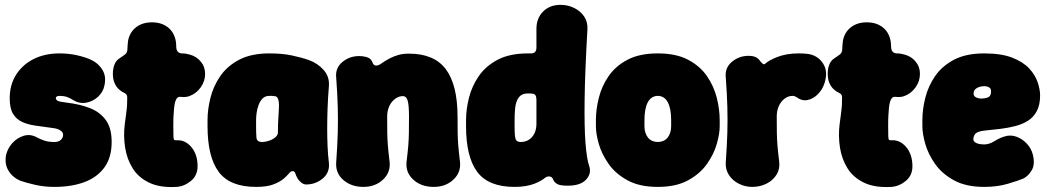

<svg xmlns="http://www.w3.org/2000/svg" viewBox="-20 -745 4315 791"><path d="M205 25Q162 25 125 16.5Q88 8 65 0Q33 -13 15.5 -41Q-2 -69 5 -106Q11 -133 30.5 -155Q50 -177 77.5 -185.5Q105 -194 132 -179Q147 -171 163.5 -165.5Q180 -160 205 -160Q221 -160 230.5 -168.5Q240 -177 240 -190Q240 -201 227.5 -208.5Q215 -216 194 -218Q158 -223 126 -227.5Q94 -232 70.5 -243Q47 -254 33.5 -276.5Q20 -299 20 -340Q20 -396 46.5 -437.5Q73 -479 119 -502Q165 -525 225 -525Q263 -525 296.5 -517.5Q330 -510 352 -500Q384 -486 401.5 -458Q419 -430 410 -392Q405 -366 384 -346.5Q363 -327 335 -322Q307 -317 281 -333Q269 -341 256 -345.5Q243 -350 225 -350Q218 -350 214 -347.5Q210 -345 210 -340Q210 -335 216 -330.5Q222 -326 256 -322Q308 -316 349.5 -300Q391 -284 415.5 -251Q440 -218 440 -160Q440 -96 410 -55Q380 -14 327 5.5Q274 25 205 25Z M707 25Q640 29 595.5 8Q551 -13 527 -51Q503 -89 495.5 -137Q488 -185 494 -233Q497 -256 499 -270.5Q501 -285 502.5 -300Q504 -315 504 -337Q505 -351 500.5 -356Q496 -361 488 -364.5Q480 -368 470 -377Q458 -388 451.5 -404Q445 -420 445 -441Q445 -461 451 -477.5Q457 -494 470 -503Q485 -513 495 -520.5Q505 -528 505 -544Q505 -551 506 -562Q507 -573 508 -579Q515 -613 541 -633Q567 -653 606 -653Q645 -653 671 -633Q697 -613 704 -577Q705 -572 705.5 -566Q706 -560 706 -554Q706 -525 731 -525Q739 -525 747 -523.5Q755 -522 762 -520Q789 -513 807 -491.5Q825 -470 825 -441Q825 -410 806.5 -384.5Q788 -359 760 -349Q752 -346 742.5 -345.5Q733 -345 724 -346Q712 -348 705.5 -335Q699 -322 697 -297Q696 -282 695 -269.5Q694 -257 694 -227Q694 -197 694.5 -184Q695 -171 697.5 -169Q700 -167 706 -167Q742 -170 768 -139.5Q794 -109 794 -60Q794 -22 766.5 0.5Q739 23 707 25Z M1035 25Q927 25 881 -37Q835 -99 835 -225V-250Q835 -294 847 -342Q859 -390 887.5 -431.5Q916 -473 965.5 -499Q1015 -525 1090 -525Q1143 -525 1183 -516.5Q1223 -508 1254 -497Q1289 -484 1313.5 -456.5Q1338 -429 1335 -390Q1331 -341 1329.5 -298Q1328 -255 1328 -216.5Q1328 -178 1329.5 -142.5Q1331 -107 1335 -74Q1339 -34 1309.5 -9.5Q1280 15 1241 15Q1232 15 1223 8.5Q1214 2 1207 -8Q1199 -22 1196.5 -31Q1194 -40 1185 -40Q1178 -40 1170 -30Q1162 -20 1147 -7.5Q1132 5 1105.5 15Q1079 25 1035 25ZM1060 -160Q1073 -160 1088 -165Q1103 -170 1114 -179Q1125 -188 1125 -200Q1125 -222 1125.5 -235.5Q1126 -249 1127 -262.5Q1128 -276 1129 -298Q1132 -349 1111 -349Q1106 -350 1100.5 -350Q1095 -350 1090 -350Q1072 -350 1061.5 -339Q1051 -328 1045 -311.5Q1039 -295 1037 -278.5Q1035 -262 1035 -250V-225Q1035 -196 1036.5 -178Q1038 -160 1060 -160Z M1365 -426Q1361 -465 1390.5 -489.5Q1420 -514 1459 -514Q1477 -514 1493 -509Q1509 -504 1515 -487Q1518 -478 1525.5 -475.5Q1533 -473 1546 -480Q1552 -484 1562.5 -491Q1573 -498 1587.5 -505.5Q1602 -513 1621 -518.5Q1640 -524 1665 -524Q1769 -524 1817 -459.5Q1865 -395 1865 -264Q1865 -222 1865.5 -196Q1866 -170 1868 -145Q1870 -120 1875 -79Q1880 -35 1848 -5Q1816 25 1767 25Q1715 25 1682.5 -5Q1650 -35 1655 -79Q1660 -120 1662 -145Q1664 -170 1664.5 -196Q1665 -222 1665 -264Q1665 -312 1659.5 -330.5Q1654 -349 1640 -349Q1623 -349 1608 -338Q1593 -327 1584 -308Q1575 -289 1575 -264Q1575 -222 1575.5 -196Q1576 -170 1578 -145Q1580 -120 1585 -79Q1590 -35 1558 -5Q1526 25 1477 25Q1428 25 1395 -3Q1362 -31 1365 -76Q1370 -145 1371.5 -198Q1373 -251 1371.5 -304.5Q1370 -358 1365 -426Z M2100 25Q1992 25 1946 -37Q1900 -99 1900 -225V-250Q1900 -294 1912 -342Q1924 -390 1952.5 -431.5Q1981 -473 2030.5 -499Q2080 -525 2155 -525Q2157 -525 2159.5 -525Q2162 -525 2164 -525Q2190 -523 2190 -549V-626Q2190 -670 2217.5 -697.5Q2245 -725 2289 -725Q2320 -725 2346 -712Q2372 -699 2387 -676.5Q2402 -654 2400 -623Q2390 -449 2388.5 -335.5Q2387 -222 2392 -157Q2397 -92 2407 -62Q2418 -31 2395 -5.5Q2372 20 2319 20Q2286 20 2274.5 12.5Q2263 5 2259 -5Q2255 -17 2244 -18Q2233 -19 2225 -12Q2219 -7 2208 -0.5Q2197 6 2181.5 12Q2166 18 2145.5 21.5Q2125 25 2100 25ZM2125 -160Q2144 -160 2158.5 -169Q2173 -178 2181.5 -195Q2190 -212 2190 -235V-334Q2190 -359 2173 -359Q2169 -360 2164.5 -360Q2160 -360 2155 -360Q2137 -360 2126.5 -352.5Q2116 -345 2110 -331Q2104 -317 2102 -296.5Q2100 -276 2100 -250V-225Q2100 -182 2104.5 -171Q2109 -160 2125 -160Z M2945 -225Q2945 -194 2933 -152Q2921 -110 2892.5 -69.5Q2864 -29 2814.5 -2Q2765 25 2690 25Q2615 25 2565.5 -2Q2516 -29 2487.5 -69.5Q2459 -110 2447 -152Q2435 -194 2435 -225V-250Q2435 -294 2447 -342Q2459 -390 2487.5 -431.5Q2516 -473 2565.5 -499Q2615 -525 2690 -525Q2765 -525 2814.5 -499Q2864 -473 2892.5 -431.5Q2921 -390 2933 -342Q2945 -294 2945 -250ZM2745 -250Q2745 -274 2741.5 -292.5Q2738 -311 2731 -324Q2724 -337 2713.5 -343.5Q2703 -350 2690 -350Q2677 -350 2666.5 -343.5Q2656 -337 2649 -324Q2642 -311 2638.5 -292.5Q2635 -274 2635 -250V-225Q2635 -210 2639 -198Q2643 -186 2650 -177.5Q2657 -169 2667.5 -164.5Q2678 -160 2690 -160Q2702 -160 2712.5 -164.5Q2723 -169 2730 -177.5Q2737 -186 2741 -198Q2745 -210 2745 -225Z M3079 25Q3050 25 3024 12Q2998 -1 2983 -24Q2968 -47 2970 -77Q2975 -146 2976.5 -199Q2978 -252 2976.5 -305.5Q2975 -359 2970 -427Q2966 -466 2995.5 -490.5Q3025 -515 3064 -515Q3082 -515 3093.5 -509.5Q3105 -504 3112 -493Q3120 -483 3124.5 -481Q3129 -479 3133 -483Q3141 -490 3153.5 -497Q3166 -504 3183 -510.5Q3200 -517 3221.5 -521Q3243 -525 3270 -525Q3281 -525 3290.5 -524.5Q3300 -524 3307 -523Q3348 -518 3370.5 -484Q3393 -450 3376 -400Q3368 -376 3349.5 -357Q3331 -338 3307.5 -333Q3284 -328 3261 -345Q3258 -347 3254 -348.5Q3250 -350 3245 -350Q3228 -350 3213 -339Q3198 -328 3189 -309Q3180 -290 3180 -265Q3180 -223 3180.5 -197Q3181 -171 3183 -146Q3185 -121 3190 -80Q3194 -50 3179.5 -26Q3165 -2 3138 11.5Q3111 25 3079 25Z M3652 25Q3585 29 3540.5 8Q3496 -13 3472 -51Q3448 -89 3440.5 -137Q3433 -185 3439 -233Q3442 -256 3444 -270.5Q3446 -285 3447.5 -300Q3449 -315 3449 -337Q3450 -351 3445.5 -356Q3441 -361 3433 -364.5Q3425 -368 3415 -377Q3403 -388 3396.5 -404Q3390 -420 3390 -441Q3390 -461 3396 -477.5Q3402 -494 3415 -503Q3430 -513 3440 -520.5Q3450 -528 3450 -544Q3450 -551 3451 -562Q3452 -573 3453 -579Q3460 -613 3486 -633Q3512 -653 3551 -653Q3590 -653 3616 -633Q3642 -613 3649 -577Q3650 -572 3650.5 -566Q3651 -560 3651 -554Q3651 -525 3676 -525Q3684 -525 3692 -523.5Q3700 -522 3707 -520Q3734 -513 3752 -491.5Q3770 -470 3770 -441Q3770 -410 3751.5 -384.5Q3733 -359 3705 -349Q3697 -346 3687.5 -345.5Q3678 -345 3669 -346Q3657 -348 3650.5 -335Q3644 -322 3642 -297Q3641 -282 3640 -269.5Q3639 -257 3639 -227Q3639 -197 3639.5 -184Q3640 -171 3642.5 -169Q3645 -167 3651 -167Q3687 -170 3713 -139.5Q3739 -109 3739 -60Q3739 -22 3711.5 0.5Q3684 23 3652 25Z M4035 25Q3960 25 3910.5 -2Q3861 -29 3832.5 -69.5Q3804 -110 3792 -152Q3780 -194 3780 -225V-250Q3780 -294 3792 -342Q3804 -390 3832.5 -431.5Q3861 -473 3910.5 -499Q3960 -525 4035 -525Q4105 -525 4150 -507.5Q4195 -490 4220 -463Q4245 -436 4255 -406Q4265 -376 4265 -352Q4265 -313 4251.5 -287.5Q4238 -262 4215 -247.5Q4192 -233 4162.5 -225.5Q4133 -218 4100.5 -214Q4068 -210 4036 -207Q4008 -204 3999 -194.5Q3990 -185 3990 -171Q3990 -165 3995.5 -160Q4001 -155 4011.5 -152.5Q4022 -150 4035 -150Q4055 -150 4076 -163Q4097 -176 4116 -182Q4142 -191 4167 -182Q4192 -173 4210.5 -153Q4229 -133 4235 -108Q4245 -68 4230.5 -43.5Q4216 -19 4195 -9Q4176 -1 4132.5 12Q4089 25 4035 25ZM4026 -339Q4052 -341 4057.5 -349Q4063 -357 4063 -368Q4063 -377 4059 -381.5Q4055 -386 4048.5 -388Q4042 -390 4035 -390Q4025 -390 4015 -387Q4005 -384 3998 -377.5Q3991 -371 3991 -359Q3991 -348 4003 -343Q4015 -338 4026 -339Z"/></svg>

Font: Winky Sans Black
Style: Regular
Weight: 900
Designer: Simon Atzbach
Foundry: typofactur
Version: Version 1.205